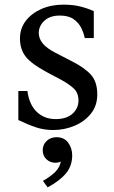

<svg xmlns="http://www.w3.org/2000/svg" viewBox="-20 -550 492 827"><path d="M209 10Q170 10 136.5 -1Q103 -12 59 -33V-158H98Q106 -99 138.5 -68Q171 -37 220 -37Q266 -37 292 -60Q318 -83 318 -117Q318 -150 297.5 -169Q277 -188 244 -206L180 -240Q115 -275 90.5 -306.5Q66 -338 66 -384Q66 -427 90.5 -459.5Q115 -492 157.5 -511Q200 -530 253 -530Q294 -530 326 -522Q358 -514 384 -502V-386H345Q341 -407 330 -429.5Q319 -452 297 -467.5Q275 -483 238 -483Q195 -483 171 -460.5Q147 -438 147 -408Q147 -384 164 -363Q181 -342 220 -322L286 -288Q342 -260 370.5 -229.5Q399 -199 399 -143Q399 -95 372 -61Q345 -27 301.5 -8.5Q258 10 209 10ZM185 257 165 229Q200 209 218.5 190Q237 171 242 146Q231 151 218 151Q196 151 180 136Q164 121 164 97Q164 73 181 57Q198 41 223 41Q257 41 274 65Q291 89 291 119Q291 165 263.5 197.5Q236 230 185 257Z"/></svg>

Font: Hedvig Letters Serif 12pt
Style: Regular
Weight: 400
Designer: Alexander Örn & Tor Weibull
Foundry: Kanon Foundry
Version: Version 1.000; ttfautohint (v1.8.4.7-5d5b)